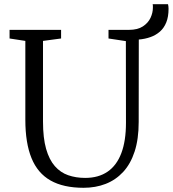

<svg xmlns="http://www.w3.org/2000/svg" viewBox="-20 -885 822 913"><path d="M377.5 8Q281.5 8 220.2 -26.8Q159 -61.5 129.8 -133.2Q100.5 -205 100.5 -315.5V-690.5L25.5 -702V-743H270.5V-702L184.5 -690.5V-307Q184.5 -229 199.2 -177.2Q214 -125.5 240.8 -95Q267.5 -64.5 304.2 -51.8Q341 -39 385 -39Q448.5 -39 491.8 -68.8Q535 -98.5 557 -156.8Q579 -215 579 -301L578.5 -689.5L496 -702V-743H593Q634.5 -743 659.5 -759.5Q684.5 -776 695.8 -800.2Q707 -824.5 707 -848Q707 -853.5 707 -857.8Q707 -862 706 -865H779Q780 -860 780.8 -854.5Q781.5 -849 781.5 -843.5Q781.5 -805.5 770.8 -778.8Q760 -752 740.8 -735Q721.5 -718 695.8 -708.8Q670 -699.5 640 -697L639.5 -305Q639.5 -223.5 620.2 -164.5Q601 -105.5 565.5 -67.2Q530 -29 482.2 -10.5Q434.5 8 377.5 8Z"/></svg>

Font: Merriweather 28pt Light
Style: Regular
Weight: 300
Version: Version 2.100